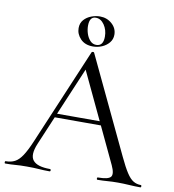

<svg xmlns="http://www.w3.org/2000/svg" viewBox="-92 -899 884 977"><g transform="rotate(10 350.0 -410.5)"><path d="M194.2 -275.4 204.4 -295.4H469.2L476.2 -275.4ZM698.6 -12Q702.8 -12 702.8 -6Q702.8 0 698.6 0Q670.2 0 640.1 -2Q610 -4 582.4 -4Q550.8 -4 527.8 -2Q504.8 0 477 0Q473 0 473 -6Q473 -12 477 -12Q530 -12 542.9 -27.3Q555.8 -42.6 535.6 -86L314.2 -555L339.2 -585.8L145 -126.8Q119.6 -66 141.6 -39Q163.6 -12 229.2 -12Q234.2 -12 234.2 -6Q234.2 0 229.2 0Q199.2 0 174.2 -2Q149.2 -4 111.2 -4Q75.4 -4 53.5 -2Q31.6 0 0.8 0Q-3.2 0 -3.2 -6Q-3.2 -12 0.8 -12Q27.8 -12 47.7 -22.3Q67.6 -32.6 85.5 -59.5Q103.4 -86.4 124.4 -136L335 -633.8Q336.8 -636.8 342 -636.9Q347.2 -637 348.2 -633.8L583.8 -137Q607 -87.6 624.9 -60.1Q642.8 -32.6 660.3 -22.3Q677.8 -12 698.6 -12ZM336.4 -664Q295 -664 271.8 -688.4Q248.6 -712.8 248.6 -743.8Q248.6 -769.8 263.8 -786.8Q279 -803.8 301.6 -812.3Q324.2 -820.8 346.2 -820.8Q382.2 -820.8 408 -797.8Q433.8 -774.8 433.8 -741.8Q433.8 -717.8 419.2 -700.3Q404.6 -682.8 382.5 -673.4Q360.4 -664 336.4 -664ZM351.4 -674.8Q388 -674.8 388 -723.8Q388 -758.6 370.1 -784.7Q352.2 -810.8 326.2 -810.8Q293.6 -810.8 293.6 -763.8Q293.6 -743 300.3 -722.7Q307 -702.4 320 -688.6Q333 -674.8 351.4 -674.8Z"/></g></svg>

Font: Cormorant Garamond Light
Style: Regular
Weight: 300
Designer: Christian Thalmann (Catharsis Fonts)
Foundry: Catharsis Fonts
Version: Version 4.001